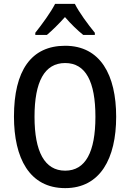

<svg xmlns="http://www.w3.org/2000/svg" viewBox="-20 -960 671 990"><path d="M366 -940H264C243 -898 197 -835 162 -791V-780H222C248 -802 283 -836 315 -872C346 -836 379 -804 409 -780H469V-791C433 -835 388 -896 366 -940ZM579 -358C579 -573 498 -724 316 -724C140 -724 52 -595 52 -359C52 -146 131 10 316 10C497 10 579 -143 579 -358ZM158 -358C158 -538 209 -635 316 -635C422 -635 472 -539 472 -358C472 -176 421 -80 316 -80C210 -80 158 -178 158 -358Z"/></svg>

Font: Noto Sans Gurmukhi UI Condensed Medium
Style: Regular
Weight: 500
Width: 3
Designer: Jelle Bosma - Monotype Design Team
Foundry: Monotype Imaging Inc.
Version: Version 2.004